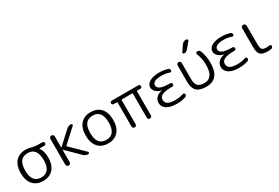

<svg xmlns="http://www.w3.org/2000/svg" viewBox="70 -1813 4181 2880"><g transform="rotate(-30 2161.0 -373.5)"><path d="M438 -260Q438 -470 278 -470Q118 -470 118 -260Q118 -50 278 -50Q438 -50 438 -260ZM278 -530Q318 -530 372.5 -515Q427 -500 486 -500H553Q566 -500 574.5 -491.5Q583 -483 583 -470Q583 -457 574.5 -448.5Q566 -440 553 -440H474Q472 -440 470.5 -438Q469 -436 470 -434Q516 -368 516 -260Q516 -132 453 -61Q390 10 278 10Q166 10 103 -61Q40 -132 40 -260Q40 -388 103 -459Q166 -530 278 -530Z M683 -38V-482Q683 -498 694 -509Q705 -520 721 -520Q737 -520 748 -509Q759 -498 759 -482V-289Q759 -288 760 -288L762 -289L978 -488Q1012 -520 1060 -520Q1073 -520 1077.5 -508Q1082 -496 1073 -488L841 -276Q834 -270 840 -264L1076 -33Q1084 -25 1079 -12.5Q1074 0 1062 0Q1015 0 982 -33L762 -251Q761 -252 760 -252Q759 -252 759 -251V-38Q759 -22 748 -11Q737 0 721 0Q705 0 694 -11Q683 -22 683 -38Z M1564 -260Q1564 -470 1404 -470Q1244 -470 1244 -260Q1244 -50 1404 -50Q1564 -50 1564 -260ZM1579 -61Q1516 10 1404 10Q1292 10 1229 -61Q1166 -132 1166 -260Q1166 -388 1229 -459Q1292 -530 1404 -530Q1516 -530 1579 -459Q1642 -388 1642 -260Q1642 -132 1579 -61Z M1767 -460Q1754 -460 1745.5 -468.5Q1737 -477 1737 -490Q1737 -503 1745.5 -511.5Q1754 -520 1767 -520H2227Q2240 -520 2248.5 -511.5Q2257 -503 2257 -490Q2257 -477 2248.5 -468.5Q2240 -460 2227 -460H2174Q2165 -460 2165 -451V-36Q2165 -21 2154.5 -10.5Q2144 0 2129 0Q2114 0 2104 -10.5Q2094 -21 2094 -36V-451Q2094 -460 2085 -460H1909Q1900 -460 1900 -451V-36Q1900 -21 1890 -10.5Q1880 0 1865 0Q1850 0 1839.5 -10.5Q1829 -21 1829 -36V-451Q1829 -460 1820 -460Z M2593 10Q2479 10 2418 -30Q2357 -70 2357 -140Q2357 -187 2391.5 -225.5Q2426 -264 2494 -277Q2495 -277 2495 -278Q2495 -279 2494 -279Q2431 -293 2398 -327Q2365 -361 2365 -402Q2365 -459 2425.5 -494.5Q2486 -530 2593 -530Q2666 -530 2736 -509Q2765 -501 2765 -469Q2765 -458 2755.5 -451Q2746 -444 2736 -448Q2666 -472 2600 -472Q2442 -472 2442 -392Q2442 -307 2653 -307H2657Q2669 -307 2678 -298Q2687 -289 2687 -277Q2687 -265 2678 -256.5Q2669 -248 2657 -248H2653Q2536 -248 2484.5 -223Q2433 -198 2433 -148Q2433 -50 2597 -50Q2670 -50 2742 -73Q2753 -77 2762.5 -70Q2772 -63 2772 -52Q2772 -20 2741 -11Q2668 10 2593 10Z M3104 10Q2990 10 2938.5 -39.5Q2887 -89 2887 -197V-484Q2887 -499 2897.5 -509.5Q2908 -520 2923 -520Q2938 -520 2948.5 -509.5Q2959 -499 2959 -484V-203Q2959 -123 2993.5 -88Q3028 -53 3104 -53Q3183 -53 3222 -108Q3261 -163 3261 -284Q3261 -385 3221 -486Q3217 -499 3224 -509.5Q3231 -520 3245 -520Q3284 -520 3297 -484Q3334 -382 3334 -277Q3334 10 3104 10ZM3111 -715Q3140 -757 3190 -757Q3205 -757 3211.5 -743Q3218 -729 3208 -718L3125 -619Q3101 -590 3063 -590Q3051 -590 3045.5 -600.5Q3040 -611 3047 -621Z M3670 10Q3556 10 3495 -30Q3434 -70 3434 -140Q3434 -187 3468.5 -225.5Q3503 -264 3571 -277Q3572 -277 3572 -278Q3572 -279 3571 -279Q3508 -293 3475 -327Q3442 -361 3442 -402Q3442 -459 3502.5 -494.5Q3563 -530 3670 -530Q3743 -530 3813 -509Q3842 -501 3842 -469Q3842 -458 3832.5 -451Q3823 -444 3813 -448Q3743 -472 3677 -472Q3519 -472 3519 -392Q3519 -307 3730 -307H3734Q3746 -307 3755 -298Q3764 -289 3764 -277Q3764 -265 3755 -256.5Q3746 -248 3734 -248H3730Q3613 -248 3561.5 -223Q3510 -198 3510 -148Q3510 -50 3674 -50Q3747 -50 3819 -73Q3830 -77 3839.5 -70Q3849 -63 3849 -52Q3849 -20 3818 -11Q3745 10 3670 10Z M4160 10Q4072 10 4038 -26.5Q4004 -63 4004 -160V-481Q4004 -497 4015.5 -508.5Q4027 -520 4043 -520Q4059 -520 4070.5 -508.5Q4082 -497 4082 -481V-167Q4082 -95 4100.5 -72.5Q4119 -50 4173 -50Q4205 -50 4226 -55Q4238 -57 4247.5 -50.5Q4257 -44 4257 -33Q4257 -19 4248 -8Q4239 3 4226 5Q4200 10 4160 10Z"/></g></svg>

Font: Rounded Mplus 1c
Style: Regular
Weight: 400
Version: Version 1.059.20150529